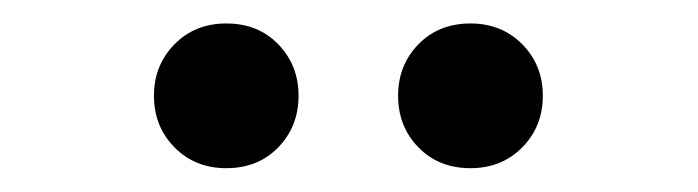

<svg xmlns="http://www.w3.org/2000/svg" viewBox="-20 -720 589 162"><path d="M170.9 -578.1Q144.5 -578.1 127.2 -595.7Q109.9 -613.3 109.9 -639.2Q109.9 -665 127.2 -682.6Q144.5 -700.2 170.9 -700.2Q197.8 -700.2 214.8 -682.6Q231.9 -665 231.9 -639.2Q231.9 -613.3 214.8 -595.7Q197.8 -578.1 170.9 -578.1ZM377 -578.1Q350.1 -578.1 333 -595.7Q315.9 -613.3 315.9 -639.2Q315.9 -665 333 -682.6Q350.1 -700.2 377 -700.2Q403.3 -700.2 420.7 -682.6Q438 -665 438 -639.2Q438 -613.3 420.7 -595.7Q403.3 -578.1 377 -578.1Z"/></svg>

Font: Toshiba Sans Medium
Style: Regular
Weight: 500
Designer: Paul D. Hunt
Foundry: Toshiba Corporation
Version: Version 2.020;PS 2.0;hotconv 1.0.86;makeotf.lib2.5.63406